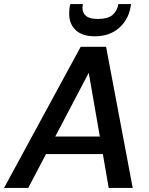

<svg xmlns="http://www.w3.org/2000/svg" viewBox="-45 -932 740 952"><path d="M-25 0 355 -700H481L613 0H494L465 -168H183L95 0ZM229 -255H450L395 -571ZM426 -752Q363 -752 330.5 -782.5Q298 -813 298 -864Q298 -877 299 -887.5Q300 -898 304 -912H366Q365 -907 364.5 -902Q364 -897 364 -893Q364 -867 382 -852.5Q400 -838 441 -838Q489 -838 512.5 -857.5Q536 -877 542 -912H605L602 -895Q590 -831 543 -791.5Q496 -752 426 -752Z"/></svg>

Font: Rethink Sans SemiBold
Style: Italic
Weight: 600
Italic angle: -10°
Designer: The Rethink Sans project authors (Hans Thiessen). DM Sans designed by Colophon Foundry.
Foundry: Rethink Communications LLC
Version: Version 1.001